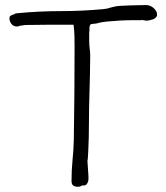

<svg xmlns="http://www.w3.org/2000/svg" viewBox="-20 -710 641 743"><path d="M526.4 -631.8H490.2Q467.8 -631.8 443.8 -630.4Q419.9 -628.9 397.9 -627Q376 -625 364.3 -622.1Q360.4 -620.1 349.6 -618.7Q338.9 -617.2 335.9 -617.2Q332 -617.2 329.1 -614.3V-612.3Q327.1 -611.3 327.1 -608.9Q327.1 -606.4 326.2 -604.5Q326.2 -599.6 326.2 -594.2Q326.2 -588.9 325.2 -582V-552.7Q325.2 -536.1 327.1 -522Q329.1 -507.8 329.1 -493.2Q329.1 -458 328.1 -422.4Q327.1 -386.7 326.2 -349.6Q324.2 -293.9 324.2 -235.8Q324.2 -177.7 321.3 -120.1Q320.3 -112.3 320.3 -104.5Q320.3 -96.7 318.4 -86.9L322.3 -28.3Q322.3 -24.4 322.3 -18.1Q322.3 -11.7 320.3 -5.9Q318.4 -1 314.9 3.4Q311.5 7.8 301.8 7.8H300.8Q299.8 7.8 299.8 7.8H298.8Q296.9 7.8 296.9 7.8L293.9 9.8Q290 12.7 282.2 12.7Q269.5 12.7 263.2 7.8Q256.8 2.9 256.8 -9.8Q256.8 -51.8 260.7 -90.3Q264.6 -128.9 265.6 -168.9Q268.6 -347.7 268.6 -527.3Q268.6 -549.8 268.1 -570.8Q267.6 -591.8 264.6 -614.3H168.9Q147.5 -614.3 125 -613.8Q102.5 -613.3 80.1 -613.3Q77.1 -613.3 73.7 -612.8Q70.3 -612.3 65.4 -611.3Q63.5 -611.3 61.5 -610.8Q59.6 -610.4 55.7 -610.4Q54.7 -608.4 50.8 -608.4Q49.8 -607.4 45.9 -607.4Q32.2 -607.4 24.4 -617.2Q16.6 -627 16.6 -638.7Q16.6 -645.5 19.5 -647.9Q22.5 -650.4 26.4 -652.3Q29.3 -652.3 33.2 -654.3Q35.2 -654.3 37.1 -655.8Q39.1 -657.2 40 -658.2H41Q43 -658.2 45.9 -658.7Q48.8 -659.2 51.8 -659.2Q132.8 -667 215.3 -667Q297.9 -667 380.9 -674.8Q388.7 -675.8 394 -676.8Q399.4 -677.7 404.3 -679.7Q413.1 -681.6 423.8 -684.6Q431.6 -686.5 447.3 -687.5Q462.9 -688.5 481.4 -689Q500 -689.5 517.6 -689.9Q535.2 -690.4 545.9 -690.4Q561.5 -690.4 574.7 -678.7Q587.9 -667 587.9 -652.3Q587.9 -647.5 583.5 -642.6Q579.1 -637.7 572.3 -635.3Q565.4 -632.8 558.1 -631.3Q550.8 -629.9 545.9 -629.9H544.9Q542 -629.9 541 -630.9Q538.1 -630.9 536.1 -631.8Q535.2 -631.8 534.2 -631.8L528.3 -632.8Q527.3 -632.8 526.4 -632.8Z"/></svg>

Font: ToneOZ-YinPZ-Tsuipita-TC
Style: Regular
Weight: 400
Designer: ÂÆ£ÂøóÂáåJeffrey Xuan(jeffreyx@gmail.com, ToneOZ.com) ÈòøÂù§(cjkFonts)
Foundry: ToneOZ
Version: Version 0.24071